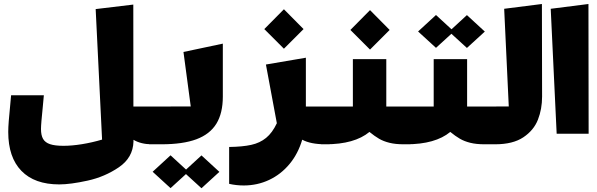

<svg xmlns="http://www.w3.org/2000/svg" viewBox="-20 -682 3043 979"><path d="M36.6 -196.3H203.6L198.2 -137.7Q193.8 -95.2 191.4 -66.4Q189 -37.6 189 -24.4Q189 7.8 199.7 26.4Q210.4 44.9 235.4 53.2Q260.3 61.5 303.7 61.5Q346.2 61.5 397.7 53.2Q449.2 44.9 500.5 29.8L467.8 -635.7L659.7 -658.7L660.2 -138.7H784.2V53.7H754.4Q699.2 53.7 660.6 30.8V39.6Q658.2 121.6 586.4 170.7Q514.6 219.7 426.8 239Q338.9 258.3 282.2 258.3Q156.2 258.3 89.1 189.2Q22 120.1 22 -9.3Q22 -31.7 24.7 -65.9Q27.3 -100.1 36.6 -196.3Z M1116.2 -459.5V-189.5Q1116.2 -105 1083.3 -51.3Q1050.3 2.4 981.4 28.1Q912.6 53.7 803.7 53.7H740.2V-138.7L952.6 -139.2L915.5 -417ZM1007.3 110.4 1098.6 194.3 1007.3 277.8 928.2 205.6 849.6 277.3 758.3 193.8 849.6 109.9 928.7 182.6Z M1391.6 -53.7 1335.9 -353 1539.6 -387.7V-138.7H1661.1V53.7H1639.2Q1564 53.7 1521 30.3Q1500 101.6 1456.3 154.3Q1412.6 207 1352.3 235.4Q1292 263.7 1222.7 263.7Q1184.6 263.7 1148.4 255.4V67.4Q1217.3 66.4 1261.2 56.6Q1305.2 46.9 1336.9 21Q1368.7 -4.9 1391.6 -53.7ZM1427.7 -634.8 1527.8 -533.7 1427.7 -433.6 1327.6 -533.7Z M1779.3 -138.7V-380.4H1949.7V-138.7H2073.2V53.7H2038.1Q1996.1 53.7 1965.8 46.1Q1935.5 38.6 1912.8 25.4Q1890.1 12.2 1863.8 -9.3Q1787.6 53.7 1639.6 53.7H1617.2L1617.7 -138.7ZM1866.7 -630.4 1966.8 -529.3 1866.7 -429.2 1766.6 -529.3Z M2203.1 -438 2111.8 -521.5 2203.1 -605.5 2282.2 -532.7 2360.8 -605 2452.1 -521 2360.8 -437.5 2281.7 -509.8ZM2485.4 -138.7V53.7H2450.2Q2408.2 53.7 2377.9 46.1Q2347.7 38.6 2325 25.4Q2302.2 12.2 2275.9 -9.3Q2199.7 53.7 2051.8 53.7H2029.3L2029.8 -138.7H2191.4V-380.4H2361.8V-138.7Z M2441.4 -138.7 2574.2 -139.2 2550.8 -637.2 2743.2 -661.6 2744.1 -189.5Q2744.1 -126 2722.9 -71.8Q2701.7 -17.6 2648.4 18.1Q2595.2 53.7 2504.9 53.7H2441.4Z M2788.1 -637.2 2980.5 -661.6 2981.4 0H2818.4Z"/></svg>

Font: SG Kara Bold
Style: Regular
Weight: 400
Designer: Damoon Khanjanzadeh
Version: Version 1.000